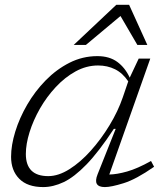

<svg xmlns="http://www.w3.org/2000/svg" viewBox="-20 -750 674 780"><path d="M376.5 -42 450 -226.5H442.5Q381.5 -133.5 331.5 -82Q281.5 -30.5 238.8 -10.2Q196 10 155.5 10Q91.5 10 58.2 -23.8Q25 -57.5 25 -113Q25 -160 42 -215.2Q59 -270.5 90.5 -324.8Q122 -379 165.5 -423.5Q209 -468 262.2 -495Q315.5 -522 375.5 -522Q424.5 -522 456.5 -498.5Q488.5 -475 507 -434.5L543.5 -512H590.5L424 -41Q454.5 -41.5 496.2 -53.2Q538 -65 593.5 -96L606 -72.5Q533 -21.5 482.2 -5.8Q431.5 10 406 10Q355.5 10 376.5 -42ZM85 -124.5Q85 -34.5 176 -34.5Q217.5 -34.5 262.2 -62.8Q307 -91 349 -138Q391 -185 425.2 -241.5Q459.5 -298 479 -355L501 -419.5Q478.5 -453 447.5 -468.5Q416.5 -484 378.5 -484Q331 -484 287.2 -460Q243.5 -436 206.5 -396.2Q169.5 -356.5 142.2 -308.8Q115 -261 100 -212.8Q85 -164.5 85 -124.5ZM279.5 -567.5 452.5 -730.5H504.5L578.5 -567.5H538L469.5 -685L329 -567.5Z"/></svg>

Font: Newsreader Caption Light
Style: Italic
Weight: 300
Italic angle: -17°
Designer: Hugues Gentile
Foundry: Production Type
Version: Version 1.001